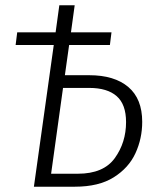

<svg xmlns="http://www.w3.org/2000/svg" viewBox="-20 -705 591 725"><path d="M517 -245Q517 -182 491.5 -126.5Q466 -71 409.5 -35.5Q353 0 263 0H108L183 -535H39L45 -583H190L204 -685H262L248 -583H401L395 -535H241L225 -421H317Q412 -421 464.5 -376.5Q517 -332 517 -245ZM456 -244Q456 -311 420.5 -342Q385 -373 317 -373H218L173 -49H274Q371 -49 413.5 -108Q456 -167 456 -244Z"/></svg>

Font: Fira Sans Condensed Light
Style: Italic
Weight: 300
Width: 3
Italic angle: -8°
Designer: Carrois Corporate & Edenspiekermann AG
Foundry: Carrois Corporate GbR & Edenspiekermann AG
Version: Version 4.203